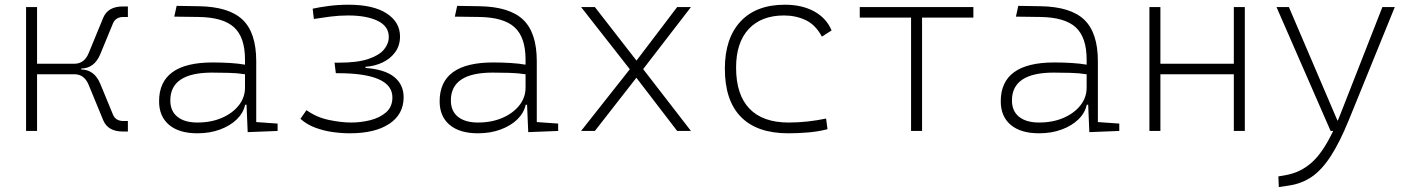

<svg xmlns="http://www.w3.org/2000/svg" viewBox="-20 -547 5899 802"><path d="M88.9 0V-517.6H134.8V-280.8H291Q332.5 -280.8 350.6 -325.7L411.1 -472.7Q430.7 -520 493.2 -520H514.2V-476.1H495.6Q463.4 -476.1 452.1 -449.7L398.9 -320.8Q374.5 -261.7 319.3 -260.7V-256.8Q374.5 -255.9 398.9 -196.8L452.1 -67.9Q463.4 -41.5 495.6 -41.5H514.2V2.4H493.2Q430.7 2.4 411.1 -44.9L350.6 -191.9Q332.5 -236.8 291 -236.8H134.8V0Z M1014.6 4.9 1009.8 -109.4H1003.9Q996.6 -75.2 969 -48.3Q941.4 -21.5 898.9 -5.9Q856.4 9.8 804.7 9.8Q728 9.8 686.3 -25.4Q644.5 -60.5 644.5 -124Q644.5 -286.1 868.2 -286.1Q906.2 -286.1 941.2 -283.9Q976.1 -281.7 1003.4 -276.9V-297.9Q1003.4 -391.1 957.8 -432.9Q912.1 -474.6 810.5 -476.1L708 -477.5L717.8 -522.5L810.5 -521Q936.5 -519 993.4 -464.6Q1050.3 -410.2 1050.3 -291.5V-37.1L1139.6 -30.8V0ZM1003.4 -236.8Q972.7 -241.7 935.8 -242.7Q898.9 -243.7 865.7 -243.7Q691.4 -243.7 691.4 -127.4Q691.4 -83 721.2 -59.1Q751 -35.2 804.7 -35.2Q861.3 -35.2 906.2 -54.4Q951.2 -73.7 977.3 -106.7Q1003.4 -139.6 1003.4 -181.2Z M1440.9 9.8Q1406.2 9.8 1368.4 4.4Q1330.6 -1 1295.7 -14.2Q1260.7 -27.3 1234.9 -50.8L1260.3 -86.9Q1301.3 -57.1 1353.3 -46.1Q1405.3 -35.2 1447.3 -35.2Q1486.8 -35.2 1526.4 -44.9Q1565.9 -54.7 1592.5 -77.6Q1619.1 -100.6 1619.1 -140.1Q1619.1 -190.9 1561.5 -216.1Q1503.9 -241.2 1393.6 -241.2H1382.8L1377.4 -285.2H1395Q1472.7 -285.2 1518.3 -300.5Q1564 -315.9 1584 -340.3Q1604 -364.7 1604 -392.6Q1604 -437.5 1557.6 -460Q1511.2 -482.4 1434.1 -482.4Q1397 -482.4 1360.6 -477.8Q1324.2 -473.1 1291 -467.8L1286.1 -510.7Q1312 -516.6 1352.5 -522Q1393.1 -527.3 1435.5 -527.3Q1539.1 -527.3 1595 -491Q1650.9 -454.6 1650.9 -394.5Q1650.9 -356.4 1630.6 -328.9Q1610.4 -301.3 1577.6 -285.9Q1544.9 -270.5 1506.8 -268.1V-263.2Q1586.9 -257.3 1626.5 -225.6Q1666 -193.8 1666 -140.6Q1666 -69.8 1606.4 -30Q1546.9 9.8 1440.9 9.8Z M2186.5 4.9 2181.6 -109.4H2175.8Q2168.5 -75.2 2140.9 -48.3Q2113.3 -21.5 2070.8 -5.9Q2028.3 9.8 1976.6 9.8Q1899.9 9.8 1858.2 -25.4Q1816.4 -60.5 1816.4 -124Q1816.4 -286.1 2040 -286.1Q2078.1 -286.1 2113 -283.9Q2147.9 -281.7 2175.3 -276.9V-297.9Q2175.3 -391.1 2129.6 -432.9Q2084 -474.6 1982.4 -476.1L1879.9 -477.5L1889.6 -522.5L1982.4 -521Q2108.4 -519 2165.3 -464.6Q2222.2 -410.2 2222.2 -291.5V-37.1L2311.5 -30.8V0ZM2175.3 -236.8Q2144.5 -241.7 2107.7 -242.7Q2070.8 -243.7 2037.6 -243.7Q1863.3 -243.7 1863.3 -127.4Q1863.3 -83 1893.1 -59.1Q1922.9 -35.2 1976.6 -35.2Q2033.2 -35.2 2078.1 -54.4Q2123 -73.7 2149.2 -106.7Q2175.3 -139.6 2175.3 -181.2Z M2407.2 0 2610.8 -257.8 2407.2 -517.6H2464.8L2638.7 -293.9L2808.6 -517.6H2866.2L2666.5 -258.3L2866.2 0H2808.6L2638.2 -222.2L2464.8 0Z M3272.5 9.8Q3142.1 9.8 3075 -58.6Q3007.8 -127 3007.8 -259.8Q3007.8 -386.7 3073 -457Q3138.2 -527.3 3258.8 -527.3Q3330.1 -527.3 3381.1 -499.3Q3432.1 -471.2 3453.6 -419.9L3413.1 -394Q3386.7 -443.4 3345.5 -462.9Q3304.2 -482.4 3254.9 -482.4Q3160.2 -482.4 3107.4 -425.8Q3054.7 -369.1 3054.7 -264.6Q3054.7 -151.4 3110.4 -93.3Q3166 -35.2 3274.4 -35.2Q3314.5 -35.2 3353.8 -39.6Q3393.1 -43.9 3430.7 -51.8L3436.5 -7.3Q3396.5 2.9 3354.7 6.3Q3313 9.8 3272.5 9.8Z M3785.6 0V-473.6H3571.3V-517.6H4045.9V-473.6H3831.5V0Z M4530.3 4.9 4525.4 -109.4H4519.5Q4512.2 -75.2 4484.6 -48.3Q4457 -21.5 4414.6 -5.9Q4372.1 9.8 4320.3 9.8Q4243.7 9.8 4201.9 -25.4Q4160.2 -60.5 4160.2 -124Q4160.2 -286.1 4383.8 -286.1Q4421.9 -286.1 4456.8 -283.9Q4491.7 -281.7 4519 -276.9V-297.9Q4519 -391.1 4473.4 -432.9Q4427.7 -474.6 4326.2 -476.1L4223.6 -477.5L4233.4 -522.5L4326.2 -521Q4452.1 -519 4509 -464.6Q4565.9 -410.2 4565.9 -291.5V-37.1L4655.3 -30.8V0ZM4519 -236.8Q4488.3 -241.7 4451.4 -242.7Q4414.6 -243.7 4381.3 -243.7Q4207 -243.7 4207 -127.4Q4207 -83 4236.8 -59.1Q4266.6 -35.2 4320.3 -35.2Q4377 -35.2 4421.9 -54.4Q4466.8 -73.7 4492.9 -106.7Q4519 -139.6 4519 -181.2Z M5133.8 0V-236.8H4827.1V0H4781.2V-517.6H4827.1V-280.8H5133.8V-517.6H5179.7V0Z M5321.8 234.4 5319.8 189.9 5352.5 184.1Q5412.6 173.3 5459.2 131.8Q5505.9 90.3 5548.8 0H5538.1L5312 -517.6H5363.8L5566.4 -43.9H5568.4Q5573.7 -56.6 5579.1 -70.3L5754.4 -517.6H5806.2L5614.3 -45.9Q5576.2 47.4 5538.8 105Q5501.5 162.6 5459.5 191.4Q5417.5 220.2 5364.3 228Z"/></svg>

Font: Cascadia Mono NF ExtraLight
Style: Regular
Weight: 200
Monospace: yes
Designer: Aaron Bell
Foundry: Saja Typeworks
Version: Version 2404.023; ttfautohint (v1.8.4)